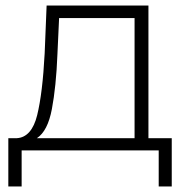

<svg xmlns="http://www.w3.org/2000/svg" viewBox="-20 -542 679 692"><path d="M58 130V0H552V130H599V-44H515V-522H148L141 -350C136 -254 127 -180 114 -127C101 -74 76 -46 41 -44H10V130ZM167 -149C177 -202 184 -268 187 -347L193 -477H465V-44H113C139 -61 157 -96 167 -149Z"/></svg>

Font: Montserrat Light
Style: Regular
Weight: 300
Designer: Julieta Ulanovsky
Foundry: Julieta Ulanovsky
Version: Version 7.200